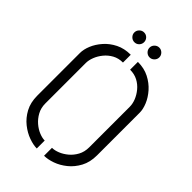

<svg xmlns="http://www.w3.org/2000/svg" viewBox="-250 -931 1027 1027"><g transform="rotate(45 263.5 -417.5)"><path d="M320 -766Q305 -766 294 -777Q283 -788 283 -803Q283 -818 294 -829Q305 -840 320 -840Q335 -840 346 -829Q357 -818 357 -803Q357 -788 346 -777Q335 -766 320 -766ZM205 -766Q190 -766 179 -777Q168 -788 168 -803Q168 -818 179 -829Q190 -840 205 -840Q221 -840 231.5 -829Q242 -818 242 -803Q242 -788 231.5 -777Q221 -766 205 -766ZM293 5V-55Q313 -55 336.5 -64.5Q360 -74 381.5 -92Q403 -110 417.5 -136.5Q432 -163 432 -198V-504Q432 -527 422.5 -551Q413 -575 395 -597Q377 -619 351.5 -632.5Q326 -646 293 -646V-705Q341 -705 378 -686Q415 -667 440.5 -638Q466 -609 479 -577.5Q492 -546 492 -520V-197Q492 -145 471.5 -107Q451 -69 420 -44Q389 -19 355 -7Q321 5 293 5ZM238 5Q212 5 178 -7Q144 -19 112.5 -44Q81 -69 60.5 -107Q40 -145 40 -197V-520Q40 -547 53 -578.5Q66 -610 91.5 -639Q117 -668 154 -686.5Q191 -705 239 -705V-646Q206 -646 180.5 -632Q155 -618 137 -596Q119 -574 109.5 -549.5Q100 -525 100 -504V-198Q100 -164 114.5 -137.5Q129 -111 150.5 -92.5Q172 -74 195.5 -64.5Q219 -55 238 -55Z"/></g></svg>

Font: Stick No Bills ExtraLight Light
Style: Regular
Weight: 300
Version: Version 2.000